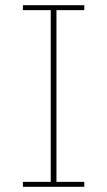

<svg xmlns="http://www.w3.org/2000/svg" viewBox="-20 -718 412 738"><path d="M68 0V-19H175V-679H68V-698H304V-679H197V-19H304V0Z"/></svg>

Font: IBM Plex Sans Thai Thin
Style: Regular
Weight: 100
Designer: Mike Abbink, Paul van der Laan, Pieter van Rosmalen, Ben Mitchell, Mark Frömberg
Foundry: Bold Monday
Version: Version 1.1